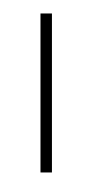

<svg xmlns="http://www.w3.org/2000/svg" viewBox="-20 -916 580 1204"><path d="M233.9 -831.5H305.7V165.5H233.9ZM123.5 -622.1ZM121.1 -896.5ZM233.9 267.6Z"/></svg>

Font: Noto Sans Gurmukhi
Style: Regular
Weight: 400
Designer: Monotype Design Team
Foundry: Monotype Imaging Inc.
Version: Version 1.03 uh